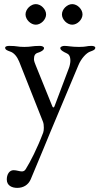

<svg xmlns="http://www.w3.org/2000/svg" viewBox="-20 -628 483 933"><path d="M154 -508C179 -508 204 -533 204 -558C204 -583 179 -608 154 -608C129 -608 104 -583 104 -558C104 -533 129 -508 154 -508ZM331 -508C356 -508 381 -533 381 -558C381 -583 356 -608 331 -608C306 -608 281 -583 281 -558C281 -533 306 -508 331 -508ZM64 285C93 285 117 271 129 244C170 148 221 22 225 13L361 -311C374 -343 400 -372 420 -378C431 -382 443 -386 443 -396C443 -404 430 -405 423 -405C401 -405 401 -400 364 -400C327 -400 311 -405 293 -405C286 -405 273 -402 273 -394C273 -384 291 -375 302 -370C314 -365 322 -357 322 -332C322 -322 318 -304 314 -295L245 -112C244 -109 242 -106 240 -106C237 -106 235 -109 234 -112L153 -312C150 -319 145 -332 145 -340C145 -359 151 -368 165 -372C176 -375 194 -384 194 -394C194 -402 182 -405 174 -405C134 -405 133 -400 98 -400C63 -400 65 -405 25 -405C18 -405 5 -404 5 -396C5 -386 17 -382 28 -378C48 -372 63 -353 73 -329L189 -36C192 -28 193 -18 193 -7C193 2 192 10 190 16C161 93 127 159 105 194C100 202 94 205 86 205C75 205 61 199 46 199C25 199 13 220 13 244C13 274 38 285 64 285Z"/></svg>

Font: Garamond-Math
Style: Regular
Weight: 400
Version: Version 2019-08-16